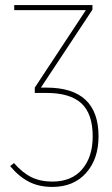

<svg xmlns="http://www.w3.org/2000/svg" viewBox="-20 -539 440 756"><path d="M368 -2Q368 87 319 142Q270 197 186 197Q133 197 93.5 176.5Q54 156 20 115L35 103Q68 141 103.5 158.5Q139 176 186 176Q262 176 303.5 127.5Q345 79 345 -2Q345 -91 300.5 -132Q256 -173 164 -173H117V-194L318 -499H36V-519H344V-501L141 -194H163Q368 -194 368 -2Z"/></svg>

Font: Fira Sans Condensed Thin
Style: Regular
Weight: 250
Width: 3
Designer: Carrois Corporate & Edenspiekermann AG
Foundry: Carrois Corporate GbR & Edenspiekermann AG
Version: Version 4.203